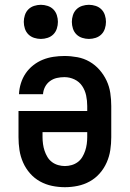

<svg xmlns="http://www.w3.org/2000/svg" viewBox="-20 -771 540 799"><path d="M250 8Q223 8 196.5 2.5Q170 -3 146.5 -16Q123 -29 105 -49.5Q87 -70 76 -95Q65 -120 61 -146.5Q57 -173 57 -200V-309H343V-330Q343 -352 338.5 -373.5Q334 -395 322 -413Q310 -431 290 -440.5Q270 -450 248 -450Q232 -450 216.5 -446.5Q201 -443 188 -433.5Q175 -424 167.5 -409.5Q160 -395 159 -379H59Q60 -402 67 -424.5Q74 -447 87 -466Q100 -485 118.5 -499.5Q137 -514 158 -522.5Q179 -531 202 -534.5Q225 -538 248 -538Q275 -538 302 -533Q329 -528 352.5 -514.5Q376 -501 394 -480.5Q412 -460 423.5 -435.5Q435 -411 439 -384Q443 -357 443 -330V-200Q443 -173 439 -146.5Q435 -120 424 -95Q413 -70 395 -49.5Q377 -29 353.5 -16Q330 -3 303.5 2.5Q277 8 250 8ZM250 -80Q264 -80 278 -84Q292 -88 303.5 -96.5Q315 -105 322.5 -117.5Q330 -130 334.5 -143.5Q339 -157 341 -171.5Q343 -186 343 -200V-221H157V-200Q157 -186 159 -171.5Q161 -157 165.5 -143.5Q170 -130 177.5 -117.5Q185 -105 196.5 -96.5Q208 -88 222 -84Q236 -80 250 -80ZM350 -609Q336 -609 322 -613.5Q308 -618 298 -628Q288 -638 283.5 -652Q279 -666 279 -680Q279 -694 283.5 -708Q288 -722 298 -732Q308 -742 322 -746.5Q336 -751 350 -751Q364 -751 378 -746.5Q392 -742 402 -732Q412 -722 416.5 -708Q421 -694 421 -680Q421 -666 416.5 -652Q412 -638 402 -628Q392 -618 378 -613.5Q364 -609 350 -609ZM150 -609Q136 -609 122 -613.5Q108 -618 98 -628Q88 -638 83.5 -652Q79 -666 79 -680Q79 -694 83.5 -708Q88 -722 98 -732Q108 -742 122 -746.5Q136 -751 150 -751Q164 -751 178 -746.5Q192 -742 202 -732Q212 -722 216.5 -708Q221 -694 221 -680Q221 -666 216.5 -652Q212 -638 202 -628Q192 -618 178 -613.5Q164 -609 150 -609Z"/></svg>

Font: Iosevka Slab Semibold
Style: Regular
Weight: 600
Monospace: yes
Designer: Belleve Invis
Foundry: Belleve Invis
Version: Version 11.1.1; ttfautohint (v1.8.3)